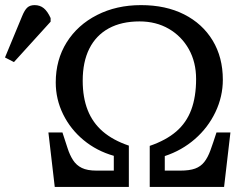

<svg xmlns="http://www.w3.org/2000/svg" viewBox="-130 -734 985 754"><path d="M85 0 60.1 -213.9H115.2Q126.5 -179.7 135.3 -152.3Q144 -125 157 -105Q169.9 -85 191.4 -74.5Q212.9 -64 249 -64H316.9V-122.1Q250 -141.1 198.5 -183.6Q147 -226.1 117.9 -285.2Q88.9 -344.2 88.9 -410.2Q88.9 -499 131.8 -567.6Q174.8 -636.2 251 -675Q327.1 -713.9 423.8 -713.9Q521 -713.9 593 -677.5Q665 -641.1 705.1 -575Q745.1 -508.8 745.1 -420.9Q745.1 -355 716.1 -293.9Q687 -232.9 635.5 -188Q584 -143.1 517.1 -121.1V-64H578.1Q614.3 -64 636.2 -72Q658.2 -80.1 672.1 -97.7Q686 -115.2 696.5 -144Q707 -172.9 720.2 -213.9H774.9L750 0H458V-161.1Q522 -183.1 562 -217.5Q602.1 -252 621.1 -303Q640.1 -354 640.1 -423.8Q640.1 -489.7 611.6 -540.8Q583 -591.8 533 -620.8Q482.9 -649.9 418 -649.9Q347.2 -649.9 297.1 -622.6Q247.1 -595.2 220.9 -543.2Q194.8 -491.2 194.8 -417Q194.8 -351.1 214.4 -301.5Q233.9 -252 273.9 -217.5Q314 -183.1 376 -162.1V0ZM-75.2 -490.2 -110.4 -508.3 -43 -670.9Q-33.2 -694.8 -22.7 -704.3Q-12.2 -713.9 5.9 -713.9Q26.9 -713.9 41.7 -701.9Q56.6 -689.9 68.8 -663.1V-648.9Z"/></svg>

Font: Literata
Style: Regular
Weight: 400
Designer: Latin by Veronika Burian and Jose Scaglione. Greek by Irene Vlachou. Cyrillic by Vera Evstafieva.
Foundry: TypeTogether
Version: Version 3.002